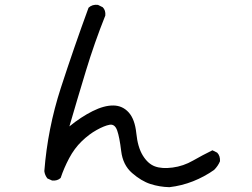

<svg xmlns="http://www.w3.org/2000/svg" viewBox="-20 -735 1040 793"><path d="M679.7 38.1Q638.7 37.1 601.1 24.9Q563.5 12.7 525.4 -20.5Q487.3 -53.7 480.5 -111.3Q473.6 -168.9 463.9 -196.3Q454.1 -223.6 432.6 -219.7Q411.1 -215.8 379.4 -198.2Q347.7 -180.7 317.4 -151.4Q287.1 -122.1 265.6 -81.5Q244.1 -41 230.5 0Q216.8 12.7 195.3 10.7L175.8 2Q165 -11.7 163.1 -28.3Q176.8 -204.1 231 -371.1Q285.2 -538.1 345.7 -703.1Q361.3 -717.8 384.8 -714.8L404.3 -705.1Q417 -692.4 415 -670.9Q370.1 -558.6 335 -442.9Q299.8 -327.1 266.6 -212.9Q314.5 -252 362.3 -275.9Q410.2 -299.8 448.2 -299.3Q486.3 -298.8 511.7 -270.5Q537.1 -242.2 543 -184.6Q548.8 -127 569.8 -92.8Q590.8 -58.6 619.6 -47.9Q648.4 -37.1 692.9 -43Q737.3 -48.8 777.3 -71.8Q817.4 -94.7 857.4 -114.3L877 -104.5Q889.6 -91.8 888.7 -69.3Q880.9 -49.8 864.3 -33.2Q824.2 -4.9 777.3 13.7Q730.5 32.2 679.7 38.1Z"/></svg>

Font: NaikaiFont
Style: Regular-Lite
Weight: 400
Version: Version 1.67